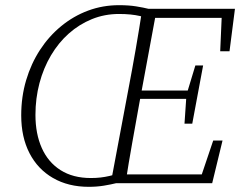

<svg xmlns="http://www.w3.org/2000/svg" viewBox="-20 -708 928 742"><path d="M433 -1Q409 5 381.5 9.5Q354 14 323 14Q244 14 185 -20Q126 -54 94 -116Q62 -178 62 -262Q62 -334 81 -398Q100 -462 134.5 -515Q169 -568 216.5 -607Q264 -646 320.5 -667Q377 -688 440 -688Q477 -688 505.5 -683.5Q534 -679 558 -673L553 -636Q539 -642 521.5 -646Q504 -650 484 -652Q464 -654 440 -654Q384 -654 335 -634Q286 -614 246 -578.5Q206 -543 177 -494Q148 -445 132.5 -386.5Q117 -328 117 -264Q117 -191 141.5 -136Q166 -81 214 -50.5Q262 -20 331 -20Q351 -20 368.5 -22Q386 -24 403 -28Q420 -32 439 -37ZM408 0 476 -362Q491 -440 504.5 -518Q518 -596 530 -674H586L519 -312Q505 -234 491 -156Q477 -78 465 0ZM437 0 442 -34H783L749 -2L804 -165H840L800 0ZM496 -326 501 -358H723L719 -326ZM555 -639 560 -674H888L867 -510H831L838 -670L857 -639ZM693 -230 700 -333 704 -353 735 -455H765L723 -230Z"/></svg>

Font: Source Serif 4 18pt Light
Style: Italic
Weight: 300
Italic angle: -12°
Designer: Frank Grießhammer
Foundry: Adobe Systems Incorporated
Version: Version 4.004;hotconv 1.0.116;makeotfexe 2.5.65601